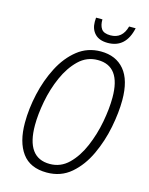

<svg xmlns="http://www.w3.org/2000/svg" viewBox="-133 -984 837 1077"><g transform="rotate(15 286.0 -445.5)"><path d="M245 10Q327 10 385 -40Q443 -90 479.5 -168.5Q516 -247 533 -333.5Q550 -420 550 -492Q550 -608 501 -666.5Q452 -725 364 -725Q287 -725 229 -679Q171 -633 132.5 -558.5Q94 -484 74.5 -397Q55 -310 55 -229Q55 -117 101.5 -53.5Q148 10 245 10ZM249 -41Q113 -41 113 -230Q113 -293 127.5 -369.5Q142 -446 172.5 -515Q203 -584 249.5 -629Q296 -674 360 -674Q493 -674 493 -492Q493 -427 478.5 -349.5Q464 -272 434 -201.5Q404 -131 358 -86Q312 -41 249 -41ZM387 -781Q492 -781 518 -901H480Q460 -826 391 -826Q352 -826 338 -846.5Q324 -867 325 -901H288Q287 -895 287 -877Q287 -834 312.5 -807.5Q338 -781 387 -781Z"/></g></svg>

Font: Noto Sans Display SemiCondensed Light
Style: Italic
Weight: 300
Width: 4
Italic angle: -12°
Designer: Monotype Design Team
Foundry: Monotype Imaging Inc.
Version: Version 1.900